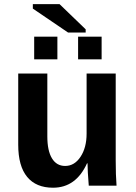

<svg xmlns="http://www.w3.org/2000/svg" viewBox="-20 -875 640 905"><path d="M203.1 -528.3V-231.9Q203.1 -164.6 224.9 -128.7Q246.6 -92.8 287.1 -92.8Q331.1 -92.8 359.6 -136Q388.2 -179.2 388.2 -245.1V-528.3H525.4V-118.2Q525.4 -50.8 529.3 0H398.4Q392.6 -70.3 392.6 -105H390.1Q337.9 9.8 230 9.8Q149.9 9.8 107.9 -41.3Q65.9 -92.3 65.9 -192.9V-528.3ZM348.1 -595.2V-702.1H459V-595.2ZM141.1 -595.2V-702.1H250.5V-595.2ZM300.8 -721.7 134.8 -834.5V-855.5H260.7L383.8 -736.8V-721.7Z"/></svg>

Font: Liberation Mono
Style: Bold
Weight: 700
Monospace: yes
Designer: Steve Matteson
Foundry: Ascender Corporation
Version: Version 2.1.5